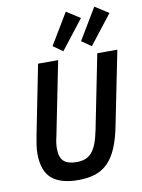

<svg xmlns="http://www.w3.org/2000/svg" viewBox="-104 -1039 831 1121"><g transform="rotate(-10 312.0 -478.5)"><path d="M273 -698 186 -263Q181 -243 178.5 -225Q176 -207 176 -192Q176 -137 201 -115Q226 -93 277 -93Q305 -93 327 -101Q349 -109 366 -128Q383 -147 395.5 -179.5Q408 -212 418 -262L505 -698H624L536 -260Q521 -184 498.5 -132Q476 -80 444 -48Q412 -16 369 -2Q326 12 268 12Q163 12 111 -33.5Q59 -79 59 -181Q59 -204 62.5 -229.5Q66 -255 72 -285L154 -698ZM312 -744 255 -784 366 -969 447 -917ZM481 -744 424 -784 535 -969 616 -917Z"/></g></svg>

Font: IBM Plex Sans Condensed SemiBold
Style: Italic
Weight: 600
Width: 3
Italic angle: -11°
Designer: Mike Abbink, Paul van der Laan, Pieter van Rosmalen
Foundry: Bold Monday
Version: Version 1.3